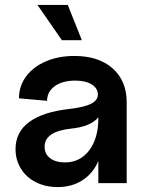

<svg xmlns="http://www.w3.org/2000/svg" viewBox="-20 -743 599 779"><path d="M43 -138Q43 -207 98.5 -248Q154 -289 262 -301Q322 -308 349.5 -322Q377 -336 377 -359Q377 -385 352 -400.5Q327 -416 285 -416Q234 -416 202.5 -393.5Q171 -371 171 -334L57 -344Q57 -394 86 -433Q115 -472 166 -494Q217 -516 282 -516Q380 -516 437 -465.5Q494 -415 494 -328V0H379V-90Q358 -40 315 -12Q272 16 214 16Q165 16 126 -3.5Q87 -23 65 -58.5Q43 -94 43 -138ZM312 -580H231L132 -723H255ZM243 -84Q305 -84 342 -133Q379 -182 379 -263V-267Q348 -229 267 -221Q161 -209 161 -148Q161 -118 183.5 -101Q206 -84 243 -84Z"/></svg>

Font: MedMera Sans Semibold
Style: Regular
Weight: 600
Designer: Kasper Nordkvist
Foundry: UNCUT.wtf
Version: Version 1.300